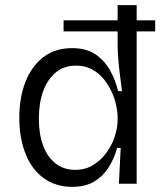

<svg xmlns="http://www.w3.org/2000/svg" viewBox="-20 -714 623 746"><path d="M227 -635H583V-592H227ZM261 12Q196 12 149.5 -22Q103 -56 79 -117Q55 -178 55 -257Q55 -335 79 -396Q103 -457 148.5 -492Q194 -527 260 -527Q316 -527 351.5 -502.5Q387 -478 408 -440Q429 -402 439 -360H454Q450 -390 446 -422.5Q442 -455 439.5 -486Q437 -517 437 -542V-694H511V-253V0H442L449 -139H435Q423 -96 401 -62Q379 -28 345 -8Q311 12 261 12ZM272 -54Q311 -54 341.5 -72.5Q372 -91 393.5 -120.5Q415 -150 426 -184Q437 -218 437 -249V-259Q437 -279 431.5 -305Q426 -331 413.5 -358Q401 -385 382 -408Q363 -431 336.5 -445Q310 -459 276 -459Q228 -459 196 -432Q164 -405 147.5 -359Q131 -313 131 -253Q131 -193 147.5 -148.5Q164 -104 196 -79Q228 -54 272 -54Z"/></svg>

Font: Bricolage Grotesque Light
Style: Regular
Weight: 300
Designer: Mathieu Triay
Foundry: Atelier Triay
Version: Version 1.000;gftools[0.9.30]